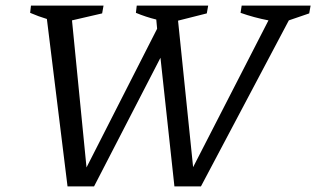

<svg xmlns="http://www.w3.org/2000/svg" viewBox="-20 -668 1133 688"><path d="M222 0 148 -600Q118 -609 88 -622L91 -648H351L346 -620L238 -595L290 -68L543 -565L540 -598Q503 -607 467 -622L470 -648H726L721 -620L618 -594L672 -69L942 -595Q890 -605 842 -622L846 -648H1093L1088 -620L1015 -595L700 0H605L555 -461L317 0Z"/></svg>

Font: Piazzolla SC
Style: Italic
Weight: 400
Italic angle: -11.3°
Designer: Juan Pablo del Peral
Foundry: Huerta Tipografica
Version: Version 1.330